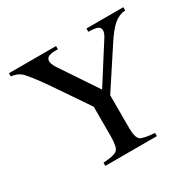

<svg xmlns="http://www.w3.org/2000/svg" viewBox="-144 -825 1011 989"><g transform="rotate(-30 361.0 -331.0)"><path d="M302.2 -661.6V-642.1Q299.3 -642.1 296.4 -642.3Q293.5 -642.6 290.5 -642.6Q261.2 -642.6 246.6 -635.5Q231.9 -628.4 231.9 -609.9Q231.9 -604.5 235.6 -594Q239.3 -583.5 248 -569.3Q284.7 -514.6 321.8 -459Q358.9 -403.3 395.5 -348.6Q399.9 -355.5 410.9 -372.8Q421.9 -390.1 436.3 -412.8Q450.7 -435.5 466.8 -460.9Q482.9 -486.3 497.3 -508.8Q511.7 -531.2 522.7 -548.6Q533.7 -565.9 538.1 -572.8Q546.9 -586.9 549.6 -595.9Q552.2 -605 552.2 -609.4Q552.2 -618.7 548.8 -624.8Q545.4 -630.9 537.4 -634.5Q529.3 -638.2 516.1 -639.9Q502.9 -641.6 482.9 -642.1V-661.6H702.1V-642.1Q683.6 -641.1 667 -634.3Q650.4 -627.4 634 -613.8Q617.7 -600.1 600.8 -578.9Q584 -557.6 564.5 -527.8L417 -302.7V-108.9Q417 -80.6 421.6 -62Q426.3 -43.5 435.5 -36.6Q453.6 -23.4 520 -19V0H213.4V-19Q280.8 -22.5 297.4 -39.1Q314 -55.7 314 -120.6V-293.5Q312.5 -295.4 302.7 -310.1Q293 -324.7 279.1 -345.2Q265.1 -365.7 248.8 -389.6Q232.4 -413.6 218.5 -434.1Q204.6 -454.6 194.8 -469Q185.1 -483.4 183.6 -485.4Q152.3 -531.7 126.7 -564.9Q101.1 -598.1 88.4 -611.8Q62 -639.6 22 -642.1V-661.6Z"/></g></svg>

Font: Dima Niloofar
Style: Regular
Weight: 400
Designer: R.Balvardi
Foundry: Dima Software Group
Version: Version 3.00;November 13, 2018;FontCreator 11.5.0.2427 64-bi